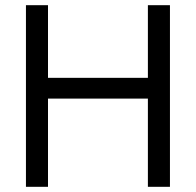

<svg xmlns="http://www.w3.org/2000/svg" viewBox="-20 -720 755 740"><path d="M127 -340H607V-420H127ZM550 -700V0H635V-700ZM80 -700V0H165V-700Z"/></svg>

Font: Glinicke Jost Regular
Style: Regular
Weight: 400
Version: Version 3.710